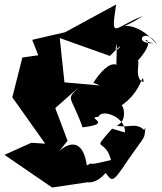

<svg xmlns="http://www.w3.org/2000/svg" viewBox="-20 -784 723 858"><path d="M624 -203C586 -240 551 -209 502 -223C561 -247 523 -347 513 -306C622 -375 614 -475 622 -417C561 -436 637 -573 565 -480C728 -642 566 -606 667 -591C567 -585 629 -674 683 -583C556 -739 463 -611 619 -713C488 -662 474 -599 499 -764L271 -640L124 -606L151 -537L80 -527L35 -349L182 -142L120 -146L0 -92L213 54L394 27C322 5 383 70 452 -11C482 26 480 40 554 -72C636 -190 623 -157 630 -214ZM481 -209C382 -98 449 -174 476 -69C330 -32 421 -70 368 -45C345 -203 245 -119 227 -87L282 -155L227 -301L334 -396C271 -333 296 -364 349 -215C494 -232 357 -259 420 -262C435 -301 545 -259 538 -192ZM500 -495C467 -506 427 -460 397 -414L427 -402L268 -416L247 -614L471 -534C570 -637 475 -510 502 -588Z"/></svg>

Font: Asimov Silicon
Style: Regular
Weight: 400
Designer: Google
Version: Version 2.000980; 2014